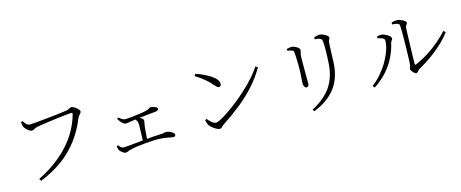

<svg xmlns="http://www.w3.org/2000/svg" viewBox="-43 -1392 5036 2096"><g transform="rotate(-15 2475.0 -343.5)"><path d="M280 -611Q293 -611 326 -613.5Q359 -616 404 -620.5Q449 -625 497.5 -630Q546 -635 590 -640Q634 -645 666.5 -649.5Q699 -654 710 -656Q722 -659 730.5 -663.5Q739 -668 746.5 -672.5Q754 -677 761 -677Q771 -677 785.5 -670Q800 -663 814.5 -651.5Q829 -640 839 -627.5Q849 -615 849 -606Q849 -597 841 -587Q833 -577 823 -565.5Q813 -554 806 -537Q756 -412 678 -308Q600 -204 491 -123.5Q382 -43 237 15L222 -10Q331 -64 419 -129Q507 -194 574 -268.5Q641 -343 687 -425.5Q733 -508 757 -597Q761 -610 756.5 -613Q752 -616 744 -616Q734 -616 706 -613Q678 -610 638 -605.5Q598 -601 554.5 -595.5Q511 -590 469.5 -584Q428 -578 396.5 -573Q365 -568 351 -565Q329 -561 313.5 -550.5Q298 -540 283 -540Q270 -540 252.5 -552Q235 -564 220.5 -579Q206 -594 201 -606Q197 -615 194.5 -627Q192 -639 190 -660L210 -668Q220 -650 237 -630.5Q254 -611 280 -611Z M1644 -392Q1632 -390 1606.5 -387.5Q1581 -385 1550 -382Q1519 -379 1487 -375Q1468 -373 1452 -371Q1459 -368 1466 -364Q1478 -357 1486 -348.5Q1494 -340 1494 -330Q1494 -319 1491 -308Q1488 -297 1486 -283Q1483 -265 1480 -234Q1477 -203 1475 -169Q1473 -147 1472 -128Q1505 -131 1537 -134Q1590 -138 1634 -139Q1660 -140 1670 -144Q1680 -148 1688 -148Q1699 -148 1715 -143.5Q1731 -139 1746 -131Q1761 -123 1771 -113.5Q1781 -104 1781 -94Q1781 -83 1775 -77.5Q1769 -72 1757 -72Q1747 -72 1726 -76.5Q1705 -81 1674.5 -86Q1644 -91 1604 -93Q1573 -95 1529 -92.5Q1485 -90 1436 -86Q1387 -82 1343.5 -75.5Q1300 -69 1271 -61Q1249 -56 1236.5 -49.5Q1224 -43 1210 -43Q1198 -43 1183.5 -52Q1169 -61 1157 -73.5Q1145 -86 1141 -95Q1137 -103 1135.5 -113Q1134 -123 1132 -137L1146 -143Q1158 -128 1172.5 -116Q1187 -104 1207 -104Q1218 -104 1251.5 -107Q1285 -110 1332 -115Q1375 -119 1423 -124Q1424 -145 1425 -170Q1426 -207 1427 -242.5Q1428 -278 1428 -296Q1428 -323 1421 -340Q1415 -352 1404 -365Q1373 -361 1346 -357Q1311 -350 1294 -350Q1280 -350 1268.5 -358Q1257 -366 1246 -377Q1238 -386 1229 -399Q1220 -412 1214 -427L1227 -435Q1245 -420 1263.5 -408.5Q1282 -397 1303 -397Q1327 -397 1372 -402Q1417 -407 1472 -415Q1516 -421 1539 -427.5Q1562 -434 1572 -439.5Q1582 -445 1587 -448.5Q1592 -452 1600 -452Q1614 -452 1631 -446.5Q1648 -441 1660.5 -433.5Q1673 -426 1673 -417Q1673 -408 1666.5 -401Q1660 -394 1644 -392Z M2164 -678Q2205 -665 2247 -645.5Q2289 -626 2325 -603.5Q2361 -581 2382.5 -554.5Q2404 -528 2404 -502Q2404 -487 2396.5 -479Q2389 -471 2377 -471Q2368 -471 2357.5 -479.5Q2347 -488 2327 -510Q2309 -532 2291 -549.5Q2273 -567 2253 -583.5Q2233 -600 2208 -618Q2183 -636 2151 -656ZM2820 -586 2844 -570Q2784 -465 2702.5 -375.5Q2621 -286 2524 -209Q2427 -132 2319 -62Q2311 -57 2304 -49Q2297 -41 2289.5 -34.5Q2282 -28 2271 -28Q2254 -28 2231 -40.5Q2208 -53 2188 -70Q2168 -87 2158 -101Q2151 -113 2145.5 -131.5Q2140 -150 2138 -160L2154 -171Q2170 -154 2185.5 -138.5Q2201 -123 2216.5 -113.5Q2232 -104 2248 -104Q2265 -104 2304 -124.5Q2343 -145 2395.5 -181Q2448 -217 2507 -263.5Q2566 -310 2624.5 -364Q2683 -418 2734 -475Q2785 -532 2820 -586Z M3315 53 3301 31Q3448 -46 3520 -152Q3592 -258 3601 -413Q3603 -448 3604.5 -480.5Q3606 -513 3606.5 -542Q3607 -571 3606.5 -599Q3606 -627 3604 -653Q3603 -665 3599.5 -675.5Q3596 -686 3582 -693Q3575 -698 3558.5 -700.5Q3542 -703 3522 -705L3521 -725Q3536 -732 3553.5 -736Q3571 -740 3583 -740Q3598 -740 3614.5 -734Q3631 -728 3646.5 -719Q3662 -710 3671.5 -700.5Q3681 -691 3681 -684Q3681 -674 3677 -667Q3673 -660 3669 -651.5Q3665 -643 3664 -626Q3663 -605 3661.5 -576.5Q3660 -548 3659 -518.5Q3658 -489 3657 -461Q3656 -433 3655 -410Q3648 -237 3564 -125Q3480 -13 3315 53ZM3201 -661 3200 -681Q3215 -685 3229 -687.5Q3243 -690 3253 -690Q3267 -690 3282 -684.5Q3297 -679 3311 -670.5Q3325 -662 3333.5 -652.5Q3342 -643 3342 -634Q3342 -625 3340 -617.5Q3338 -610 3335 -600.5Q3332 -591 3330 -572Q3329 -559 3328.5 -527.5Q3328 -496 3328 -455V-375Q3328 -335 3328.5 -305Q3329 -275 3329 -264Q3329 -238 3320.5 -229Q3312 -220 3302 -220Q3292 -220 3284 -228Q3276 -236 3272 -249.5Q3268 -263 3268 -279Q3268 -299 3272 -334Q3276 -369 3277 -432Q3278 -456 3277 -491Q3276 -526 3275 -559.5Q3274 -593 3272 -610Q3271 -629 3268 -637Q3265 -645 3252 -649Q3240 -654 3228 -656.5Q3216 -659 3201 -661Z M4379 -664Q4397 -670 4411 -672Q4425 -674 4441 -674Q4455 -674 4472 -668.5Q4489 -663 4504.5 -655Q4520 -647 4530 -637.5Q4540 -628 4540 -620Q4540 -610 4535 -604.5Q4530 -599 4525 -592Q4520 -585 4518 -570Q4517 -557 4515.5 -519.5Q4514 -482 4512.5 -431.5Q4511 -381 4509.5 -328Q4508 -275 4507 -231.5Q4506 -188 4506 -165Q4506 -156 4510 -153Q4514 -151 4520 -153Q4596 -186 4666.5 -231Q4737 -276 4797 -327.5Q4857 -379 4901 -429L4923 -410Q4880 -351 4819.5 -294.5Q4759 -238 4689.5 -188.5Q4620 -139 4550 -100Q4538 -94 4530 -84.5Q4522 -75 4514 -67.5Q4506 -60 4497 -60Q4490 -60 4480.5 -67Q4471 -74 4462.5 -84Q4454 -94 4448 -103.5Q4442 -113 4442 -120Q4442 -129 4445 -135Q4448 -141 4451.5 -151Q4455 -161 4456 -181Q4457 -198 4458.5 -237.5Q4460 -277 4461 -328Q4462 -379 4463 -432.5Q4464 -486 4463.5 -532.5Q4463 -579 4461 -608Q4460 -626 4440.5 -633Q4421 -640 4381 -642ZM4187 -537V-559Q4197 -562 4211.5 -564Q4226 -566 4241 -564Q4253 -563 4269.5 -556.5Q4286 -550 4302.5 -540Q4319 -530 4329.5 -518.5Q4340 -507 4340 -497Q4340 -482 4330.5 -474.5Q4321 -467 4317 -448Q4301 -374 4264.5 -298.5Q4228 -223 4167.5 -153.5Q4107 -84 4019 -26L4000 -48Q4061 -94 4109.5 -152.5Q4158 -211 4192.5 -272.5Q4227 -334 4245 -391Q4263 -448 4263 -492Q4263 -507 4248.5 -516.5Q4234 -526 4216 -530.5Q4198 -535 4187 -537Z"/></g></svg>

Font: Early Summer Mincho Light
Style: Regular
Weight: 300
Designer: GuiWonder
Version: Version 1.002